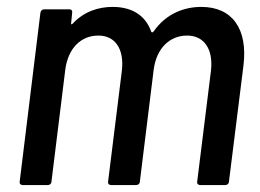

<svg xmlns="http://www.w3.org/2000/svg" viewBox="-20 -536 753 556"><path d="M563 -516C514 -516 461 -497 425 -445C422 -442 420 -441 418 -444C402 -490 364 -516 306 -516C266 -516 223 -503 190 -467C187 -464 185 -466 186 -469L189 -499C190 -505 187 -509 181 -509H108C102 -509 98 -505 97 -499L37 -10C36 -4 40 0 46 0H118C124 0 129 -4 129 -10L169 -334C177 -396 214 -433 265 -433C313 -433 340 -395 333 -332L293 -10C292 -4 296 0 302 0H374C380 0 385 -4 385 -10L425 -334C433 -396 471 -433 522 -433C570 -433 598 -395 591 -332L551 -10C550 -4 554 0 560 0H632C638 0 643 -4 643 -10L685 -346C698 -452 653 -516 563 -516Z"/></svg>

Font: Barlow Semi Condensed Medium
Style: Italic
Weight: 500
Width: 4
Italic angle: -7°
Designer: Jeremy Tribby
Foundry: Tribby Type
Version: Version 1.422;hotconv 1.0.109;makeotfexe 2.5.65596